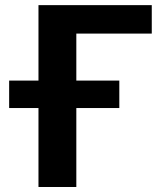

<svg xmlns="http://www.w3.org/2000/svg" viewBox="-20 -746 641 766"><path d="M284.5 -612V-424.5H456V-315H284.5V0H133.5V-315H16.5V-424.5H133.5V-725.5H585.5V-612Z"/></svg>

Font: Lato 2
Style: Regular
Weight: 800
Designer: Lukasz Dziedzic with Adam Twardoch and Botio Nikoltchev
Foundry: tyPoland Lukasz Dziedzic
Version: Version 2.015; 2015-08-06; http://www.latofonts.com/